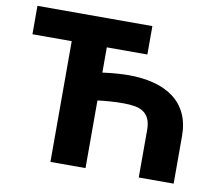

<svg xmlns="http://www.w3.org/2000/svg" viewBox="-79 -824 1076 922"><g transform="rotate(10 458.5 -363.5)"><path d="M591.6 -727.3V-588.8H393.8V-465.6Q409.4 -468 428.1 -470Q446.7 -471.9 464.5 -473.2Q482.2 -474.4 497 -475Q511.7 -475.5 519.5 -475.5Q588.4 -475.5 644.4 -460.9Q700.3 -446.4 740.2 -416.4Q780.2 -386.4 801.8 -340.4Q823.5 -294.4 823.5 -231.5V0H653.4V-231.5Q653.4 -265.3 643.6 -286Q633.9 -306.8 616.3 -318.4Q598.7 -329.9 574 -334Q549.4 -338.1 519.5 -338.1Q487.2 -338.1 456.1 -335.9Q425.1 -333.8 393.8 -329.9V0H222.7V-588.8H31.2V-727.3Z"/></g></svg>

Font: Inter P Extra Bold
Style: Regular
Weight: 800
Designer: Rasmus Andersson
Foundry: rsms
Version: Version 3.018;git-588b23468